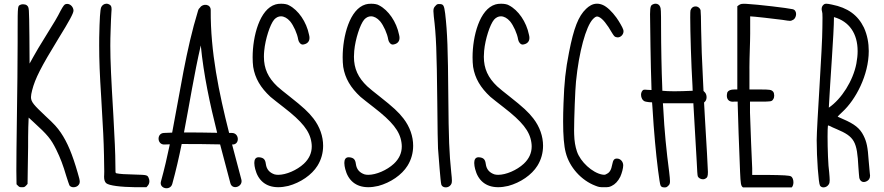

<svg xmlns="http://www.w3.org/2000/svg" viewBox="-20 -820 4810 1045"><path d="M69 110 70 183 78 191C85 198 87 199 100 199C112 199 114 198 122 190L130 181L131 109C132 69 133 11 133 -20C133 -51 133 -99 134 -128L136 -180L161 -157C240 -85 257 -64 286 -6C309 41 323 78 341 139C349 163 356 186 358 189C362.5 195.8 371.2 199.1 380.3 199.1C391.3 199.1 403 194.3 409 185C412.3 180.4 414.1 176 414.1 169.4C414.1 160 410.6 146.1 403 121C374 20 347 -45 311 -98C291 -127 277 -143 226 -190C166.5 -246.6 148.6 -264.2 148.6 -291.4C148.6 -301.7 151.2 -313.4 155 -329C171 -392 203 -455 298 -610C358 -707 380 -748 380 -762C380 -780.8 364 -798.8 345.6 -798.8C343.4 -798.8 341.2 -798.5 339 -798C331 -797 325 -789 310 -762C292 -726 276 -699 226 -619C201 -579 172 -531 161 -510L141 -474L140 -623C138 -782 139 -779 126 -791C121.7 -794.7 113.4 -796.8 105.2 -796.8C100 -796.8 94.9 -795.9 91 -794C76.8 -786.9 76 -792.4 76 -651.9C76 -634.3 76 -614.4 76 -592C76 -491 74 -308 72 -185C70 -62 69 71 69 110Z M531 -781C525 -768 522 -717 520 -615C519.9 -600.5 519.8 -586.4 519.8 -572.6C519.8 -493 522.5 -419 531 -287C542 -99 544 -62 546 25C546.7 59.6 547.4 93.3 547.4 113.6C547.4 122 547.3 128.1 547 131C546.7 134.9 546.5 138.5 546.5 142C546.5 158.9 550.5 170.4 558 177C573 190 636 198 718 199H777L784 191C789.8 184.5 793.1 175.6 793.1 166.3C793.1 161.2 792.1 156 790 151C783 132 781 132 713 130C661 129 631 127 613 123C608 121 608 121 608 75C608 17 604 -65 597 -192C585.1 -391 580.4 -489.7 580.4 -570.7C580.4 -598.8 581 -624.7 582 -652C583 -691 585 -734 586 -748C586.8 -756.4 587.3 -763.2 587.3 -768.9C587.3 -784.1 584 -790.6 576 -795C570.5 -798.5 565 -799.9 559.7 -799.9C546.6 -799.9 535.3 -791 531 -781Z M1293.7 157.2C1277 93.8 1259.8 30.3 1243.2 -33.5C1285.7 -30.3 1284.2 -96.2 1242.3 -96.4C1237.2 -96.4 1232.1 -96.5 1227 -96.5C1171.3 -315.9 1125.3 -538.1 1126.9 -765.1C1127.1 -798.9 1083.8 -802.1 1068.9 -779C1064.2 -775.2 1060.3 -769.9 1058.2 -762.8C991.5 -545.7 960.3 -320.6 917 -98.2C901.9 -97.8 886.8 -97.2 871.8 -96.4C831.2 -94.3 834.7 -31.4 875.2 -33.5C884.9 -34 894.6 -34.3 904.3 -34.6C890.2 33.3 874.5 100.9 856 167.8C845.1 207.1 906.8 220.1 917.6 181.1C937.5 109.3 954 36.7 968.9 -36.2C1038.6 -36.9 1108.3 -35.1 1178 -34.1C1196.4 36.6 1215.4 107.1 1233.9 177.3C1244.2 216.6 1304 196.3 1293.7 157.2ZM1161.9 -97.2C1101.7 -98.2 1041.6 -99.5 981.4 -99.2C1011.8 -257.1 1036.6 -416.3 1072.8 -572.9C1088.3 -412.5 1122.5 -254.1 1161.9 -97.2Z M1369 100C1384.3 160.5 1425.7 198.9 1494.6 198.9C1511.1 198.9 1529.3 196.6 1549 192C1616 174 1677 132 1708 82C1728.6 49 1738.7 11.5 1738.7 -26.8C1738.7 -77.6 1720.8 -129.9 1686 -175C1659 -210 1631 -236 1555 -296C1530 -315 1500 -340 1489 -350C1438.9 -397.6 1416.4 -446.6 1416.4 -511.4C1416.4 -521.5 1416.9 -532 1418 -543C1424 -608 1450 -687 1472 -713C1482.8 -725.1 1495.6 -731.2 1509.1 -731.2C1525.6 -731.2 1543.1 -722.1 1559 -704C1578 -681 1598 -637 1603 -605C1604.8 -593.3 1614.8 -577.4 1627.7 -577.4C1629.1 -577.4 1630.6 -577.6 1632 -578C1650.6 -581.2 1664.5 -592.3 1664.5 -613.7C1664.5 -618.9 1663.7 -624.6 1662 -631C1648 -701 1604 -765 1553 -791C1544.1 -796.9 1526.7 -799.7 1510 -799.7C1498.7 -799.7 1487.7 -798.4 1480 -796C1393.1 -771 1355 -622.4 1355 -508.2C1355 -489.7 1356 -472 1358 -456C1368 -394 1398 -343 1452 -293C1463 -284 1495 -258 1524 -236C1625 -158 1666 -107 1675 -45C1676.2 -37.5 1676.8 -30.1 1676.8 -22.9C1676.8 12.9 1662.3 44.4 1634 71C1595.8 106.6 1536.8 131.5 1494.7 131.5C1487.2 131.5 1480.2 130.7 1474 129C1448 120 1431 103 1427 73C1424 48 1415 38 1390 36C1389.2 36 1388.4 35.9 1387.7 35.9C1369.6 35.9 1364.1 50.1 1364.1 67.1C1364.1 77.8 1366.4 89.8 1369 100Z M1859 100C1874.3 160.5 1915.7 198.9 1984.6 198.9C2001.1 198.9 2019.3 196.6 2039 192C2106 174 2167 132 2198 82C2218.6 49 2228.7 11.5 2228.7 -26.8C2228.7 -77.6 2210.8 -129.9 2176 -175C2149 -210 2121 -236 2045 -296C2020 -315 1990 -340 1979 -350C1928.9 -397.6 1906.4 -446.6 1906.4 -511.4C1906.4 -521.5 1906.9 -532 1908 -543C1914 -608 1940 -687 1962 -713C1972.8 -725.1 1985.6 -731.2 1999.1 -731.2C2015.6 -731.2 2033.1 -722.1 2049 -704C2068 -681 2088 -637 2093 -605C2094.8 -593.3 2104.8 -577.4 2117.7 -577.4C2119.1 -577.4 2120.6 -577.6 2122 -578C2140.6 -581.2 2154.5 -592.3 2154.5 -613.7C2154.5 -618.9 2153.7 -624.6 2152 -631C2138 -701 2094 -765 2043 -791C2034.1 -796.9 2016.7 -799.7 2000 -799.7C1988.7 -799.7 1977.7 -798.4 1970 -796C1883.1 -771 1845 -622.4 1845 -508.2C1845 -489.7 1846 -472 1848 -456C1858 -394 1888 -343 1942 -293C1953 -284 1985 -258 2014 -236C2115 -158 2156 -107 2165 -45C2166.2 -37.5 2166.8 -30.1 2166.8 -22.9C2166.8 12.9 2152.3 44.4 2124 71C2085.8 106.6 2026.8 131.5 1984.7 131.5C1977.2 131.5 1970.2 130.7 1964 129C1938 120 1921 103 1917 73C1914 48 1905 38 1880 36C1879.2 36 1878.4 35.9 1877.7 35.9C1859.6 35.9 1854.1 50.1 1854.1 67.1C1854.1 77.8 1856.4 89.8 1859 100Z M2350 -788C2342 -780 2338.9 -773.8 2338.9 -759.6C2338.9 -752.4 2339.7 -743.3 2341 -731C2354 -626 2357 -546 2360 -266C2361 -133 2363 -19 2364 -12C2368 35 2377 168 2382 185C2385.3 195 2395.5 199.8 2406.1 199.8C2414.5 199.8 2423.2 196.8 2429 191C2436.4 183.6 2439.6 178.1 2439.6 162.7C2439.6 153.1 2438.3 139.5 2436 119C2425 10 2422 -58 2420 -300C2418 -553 2415 -641 2403 -746C2397 -791 2394 -798 2371 -798C2360 -798 2358 -797 2350 -788Z M2566 100C2581.3 160.5 2622.7 198.9 2691.6 198.9C2708.1 198.9 2726.3 196.6 2746 192C2813 174 2874 132 2905 82C2925.6 49 2935.7 11.5 2935.7 -26.8C2935.7 -77.6 2917.8 -129.9 2883 -175C2856 -210 2828 -236 2752 -296C2727 -315 2697 -340 2686 -350C2635.9 -397.6 2613.4 -446.6 2613.4 -511.4C2613.4 -521.5 2613.9 -532 2615 -543C2621 -608 2647 -687 2669 -713C2679.8 -725.1 2692.6 -731.2 2706.1 -731.2C2722.6 -731.2 2740.1 -722.1 2756 -704C2775 -681 2795 -637 2800 -605C2801.8 -593.3 2811.8 -577.4 2824.7 -577.4C2826.1 -577.4 2827.6 -577.6 2829 -578C2847.6 -581.2 2861.5 -592.3 2861.5 -613.7C2861.5 -618.9 2860.7 -624.6 2859 -631C2845 -701 2801 -765 2750 -791C2741.1 -796.9 2723.7 -799.7 2707 -799.7C2695.7 -799.7 2684.7 -798.4 2677 -796C2590.1 -771 2552 -622.4 2552 -508.2C2552 -489.7 2553 -472 2555 -456C2565 -394 2595 -343 2649 -293C2660 -284 2692 -258 2721 -236C2822 -158 2863 -107 2872 -45C2873.2 -37.5 2873.8 -30.1 2873.8 -22.9C2873.8 12.9 2859.3 44.4 2831 71C2792.8 106.6 2733.8 131.5 2691.7 131.5C2684.2 131.5 2677.2 130.7 2671 129C2645 120 2628 103 2624 73C2621 48 2612 38 2587 36C2586.2 36 2585.4 35.9 2584.7 35.9C2566.6 35.9 2561.1 50.1 2561.1 67.1C2561.1 77.8 2563.4 89.8 2566 100Z M3170 -772C3128 -732 3103 -668 3077 -535C3058 -439 3051 -372 3047 -258C3045.6 -221.9 3044.9 -188.9 3044.9 -159.1C3044.9 -81.6 3049.6 -25.4 3059 10C3079 90 3144 162 3221 191C3239 198 3243 199 3268 199C3293 199 3296 198 3309 192C3328 183 3344 166 3356 142C3365 122 3372 95 3372 80C3372 60 3357 43 3338 43C3323 43 3317 50 3312 76C3307 104 3298 119 3283 126C3273 132 3271 132 3257 130C3204 120 3139 61 3120 4C3111 -23 3106 -52 3105 -89C3104.8 -93.8 3104.6 -100.9 3104.6 -109.8C3104.6 -175 3110.6 -335.5 3115 -376C3131 -538 3169 -676 3207 -716C3216.9 -725.9 3223.3 -730.1 3230 -730.1C3233.4 -730.1 3236.9 -729 3241 -727C3260 -718 3283 -690 3313 -638C3322 -624 3325 -620 3333 -618C3336 -617 3339 -616.5 3341.9 -616.5C3358.6 -616.5 3373.6 -632 3373.6 -649.4C3373.6 -652.5 3373.1 -655.8 3372 -659C3369 -670 3350 -703 3335 -724C3311 -757 3284 -783 3261 -793C3249.6 -797.9 3239 -799.9 3229.3 -799.9C3205 -799.9 3185.7 -787 3170 -772Z M3535 -797C3521 -791 3519 -785 3518 -743C3518 -704 3522 -436 3525 -368L3526 -330L3504 -331C3483 -333 3482 -332 3477 -327C3471.5 -320.8 3469 -312.3 3469 -303.7C3469 -288.6 3476.7 -273.1 3490 -268C3493 -267 3503 -265 3512 -264L3529 -263L3531 -237C3534 -187 3541 -85 3545 -48C3554 55 3570 180 3575 189C3579 197 3584 200 3597 200C3605 200 3609 199 3615 193C3623.2 186 3626.6 181.3 3626.6 166.5C3626.6 155.9 3624.9 140.3 3622 115C3607 1 3596 -109 3590 -229L3588 -258H3754V-253C3754 -251 3757 -196 3761 -131C3765 -67 3770 19 3772 59C3774 107 3776 135 3778 140C3782.4 149.5 3794.7 155.8 3806.1 155.8C3810.4 155.8 3814.5 154.9 3818 153C3830 147 3833 140 3833 116C3832 91 3826 -33 3817 -172L3812 -262L3818 -268C3823.1 -273.6 3825.7 -282.3 3825.7 -291.1C3825.7 -301.2 3822.4 -311.6 3816 -318L3809 -325L3806 -388C3800 -502 3798 -564 3796 -661C3796 -714 3794 -761 3793 -765C3790 -775 3780 -785 3766 -785C3751 -785 3741 -775 3738 -763C3737.1 -760 3736.7 -746.1 3736.7 -724.6C3736.7 -647 3741.9 -470.5 3749 -353L3750 -326L3696 -324C3681.5 -323.5 3665 -323.2 3650.1 -323.2C3635.2 -323.2 3622 -323.5 3614 -324L3585 -326L3584 -358C3581 -423 3578 -572 3578 -672C3578 -766 3577 -774 3573 -783C3568.7 -793.8 3559.2 -799.9 3548.3 -799.9C3544 -799.9 3539.5 -799 3535 -797Z M4294 -770C4270 -776 4102 -796 4043 -799C4037.6 -799.3 4033 -799.5 4029 -799.5C4009 -799.5 4005.5 -795.2 3993 -786V-333H3977C3957 -333 3945 -328 3939 -318C3937 -311.4 3936 -305.1 3936 -299.1C3936 -280.4 3946.3 -266.4 3968.5 -266.4C3971.1 -266.4 3974 -266.6 3977 -267H3995V-256C3995 -226 4004 22 4008 116C4011 180 4012 192 4024 200H4289C4295.3 194.1 4298.4 183.2 4298.4 172.2C4298.4 158.7 4293.8 144.9 4285 140C4277 135 4246 133 4155 132H4074V96C4072 51 4064 -129 4062 -207V-267H4117C4177 -267 4181 -267 4189 -281C4192.3 -285.6 4193.8 -292.9 4193.8 -300.1C4193.8 -308.4 4191.7 -316.7 4188 -321C4178 -332 4170 -333 4114 -333H4059V-438C4058.9 -443.3 4058.9 -448.8 4058.9 -454.5C4058.9 -511.9 4063 -589.7 4063 -637V-731C4077 -731 4194 -718 4238 -712C4261.8 -708.2 4273.1 -706.5 4279.8 -706.5C4285.4 -706.5 4287.9 -707.7 4292 -710C4305.3 -714.3 4313 -729.3 4313 -743.3C4313 -755.7 4307.1 -767.2 4294 -770Z M4682 -670C4649 -738 4594 -778 4508 -795C4493.6 -798.2 4484.3 -799.7 4477.6 -799.7C4469.5 -799.7 4465.4 -797.4 4461 -793C4454.9 -787.6 4452 -779.5 4452 -770.7C4452 -766.5 4452.7 -762.2 4454 -758C4455.9 -752.3 4456.6 -745 4456.6 -723.6C4456.6 -711.2 4456.4 -694.2 4456 -670C4456 -562 4425 -135 4425 -57C4425 41 4435 178 4443 190C4447.2 196.8 4454.5 199.9 4462.3 199.9C4473 199.9 4484.6 194 4491 183C4494.3 177.5 4495.8 172 4495.8 160.6C4495.8 151.4 4494.8 138.2 4493 118C4487.4 82.9 4484.2 -12.2 4484.2 -76.6C4484.2 -103.9 4484.8 -125.7 4486 -135C4487 -138 4488 -138 4497 -134C4502 -131 4519 -123 4534 -117C4631 -76 4645 -50 4652 90C4654 117 4656 144 4657 149C4660.6 162.7 4669.4 170.7 4681.2 170.7C4685.7 170.7 4690.7 169.5 4696 167C4708 161.4 4715.5 152 4715.5 135.7C4715.5 131.6 4715 127 4714 122C4713 112 4710 82 4708 55C4703 -20 4697 -48 4680 -82C4660 -122 4631 -145 4568 -172C4553 -179 4540 -185 4539 -185C4539 -186 4550 -197 4565 -211C4637 -277 4708.4 -411.1 4708.4 -542.3C4708.4 -586.1 4700.5 -629.5 4682 -670ZM4519 -727C4602.5 -703.3 4647.8 -637.3 4647.8 -541.8C4647.8 -520.6 4645.5 -498 4641 -474C4623 -380 4560 -281 4491 -234C4498 -376 4519 -639 4519 -727Z"/></svg>

Font: DIARIO_DE_ANDY
Style: Regular
Weight: 400
Version: Version 001.000